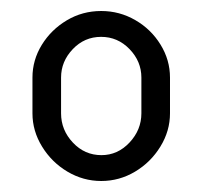

<svg xmlns="http://www.w3.org/2000/svg" viewBox="-20 -760 368 349"><path d="M289 -619V-554Q289 -521.9 271.5 -493.5Q254 -465 225.5 -448Q197 -431 164 -431Q131.3 -431 102.6 -448Q74 -465 56.5 -493.5Q39 -521.9 39 -554V-619Q39 -650.8 56 -678.5Q73.1 -706.2 101.5 -723.1Q129.9 -740 164 -740Q197.3 -740 226 -723.4Q254.6 -706.9 271.8 -678.9Q289 -651 289 -619ZM163.8 -693Q133.5 -693 112.3 -670.7Q91 -648.4 91 -619V-554Q91 -523.6 112.5 -500.8Q133.9 -478 164.4 -478Q194 -478 215.5 -501Q237 -524 237 -554.1V-619Q237 -648.4 215.5 -670.7Q194 -693 163.8 -693Z"/></svg>

Font: Dosis
Style: Regular
Weight: 400
Designer: Edgar Tolentino, Pablo Impallari, Igino Marini
Foundry: Edgar Tolentino, Pablo Impallari, Igino Marini
Version: Version 1.007;Glyphs 3.1.1 (3134)